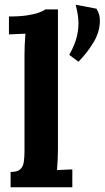

<svg xmlns="http://www.w3.org/2000/svg" viewBox="-20 -795 444 815"><path d="M25 -65Q53 -65 65.5 -76Q78 -87 81 -107.5Q84 -128 84 -154V-565Q84 -583 85 -606.5Q86 -630 88 -652L18 -649V-725Q65 -725 96.5 -730Q128 -735 146.5 -742Q165 -749 172 -755H226V-161Q226 -147 225 -121.5Q224 -96 222 -73L287 -76V0H25ZM313 -533 274 -562Q299 -607 307 -643Q315 -679 312.5 -711Q310 -743 301 -775L390 -758Q398 -743 401 -732Q404 -721 404 -708Q404 -659 376 -613.5Q348 -568 313 -533Z"/></svg>

Font: Lora
Style: Weight 700
Weight: 700
Designer: Olga Karpushina, Alexei Vanyashin (Cyrillic)
Foundry: Cyreal
Version: Version 3.001